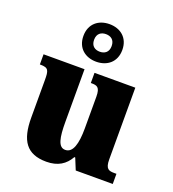

<svg xmlns="http://www.w3.org/2000/svg" viewBox="-147 -926 943 1048"><g transform="rotate(20 324.5 -402.0)"><path d="M310 -596C373 -596 423 -634 423 -705C423 -776 373 -814 310 -814C247 -814 197 -776 197 -705C197 -634 247 -596 310 -596ZM310 -654C283 -654 259 -668 259 -705C259 -742 283 -756 310 -756C337 -756 361 -742 361 -705C361 -668 337 -654 310 -654ZM241 10C308 10 350 -18 377 -66H382L409 0H624V-59H612C580 -59 560 -63 560 -120V-536H323V-477H327C359 -477 377 -472 377 -417V-233C377 -142 360 -86 316 -86C275 -86 265 -139 265 -230V-536H27V-477H30C78 -477 82 -462 82 -405V-189C82 -55 126 10 241 10Z"/></g></svg>

Font: Noto Serif Tamil SemiCondensed Black
Style: Italic
Weight: 900
Width: 4
Italic angle: -12°
Designer: Indian Type Foundry, Tom Grace, and the Monotype Design Team
Foundry: Monotype Imaging Inc.
Version: Version 2.003